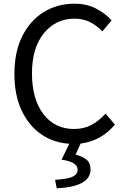

<svg xmlns="http://www.w3.org/2000/svg" viewBox="-20 -766 678 1039"><path d="M287 253 278 207Q347 203 373.5 190Q400 177 400 152Q400 110 313 98L355 12Q268 6 201.5 -40.5Q135 -87 96.5 -169.5Q58 -252 58 -366Q58 -485 100.5 -570Q143 -655 216.5 -700.5Q290 -746 383 -746Q450 -746 501 -719Q552 -692 584 -656L534 -596Q505 -627 468 -646Q431 -665 384 -665Q281 -665 217 -585.5Q153 -506 153 -369Q153 -230 214.5 -149Q276 -68 381 -68Q434 -68 475 -90Q516 -112 551 -151L602 -92Q529 -4 416 11L389 71Q427 80 448.5 98Q470 116 470 150Q470 199 422.5 224Q375 249 287 253Z"/></svg>

Font: Gothic Nguyen
Style: Regular
Weight: 400
Designer: MORI Takayuki
Version: Version 1.220;July 21, 2023;FontCreator 14.0.0.2814 64-bit